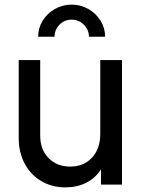

<svg xmlns="http://www.w3.org/2000/svg" viewBox="-20 -799 620 831"><path d="M61 -202V-539H154V-212Q154 -152 190 -115Q226 -78 284 -78Q342 -78 378 -116.5Q414 -155 414 -220V-539H508V0H417V-66Q393 -28 353 -8Q313 12 263 12Q205 12 159 -15Q113 -42 87 -90.5Q61 -139 61 -202ZM290 -779Q329 -779 362.5 -760Q396 -741 415.5 -709Q435 -677 435 -640H365Q365 -670 343 -692Q321 -714 290 -714Q259 -714 237.5 -692Q216 -670 216 -640H145Q145 -677 164.5 -709Q184 -741 217.5 -760Q251 -779 290 -779Z"/></svg>

Font: Eudoxus Sans Medium
Style: Regular
Weight: 500
Designer: Stijn de Vries
Foundry: tokotype
Version: Version 2.005